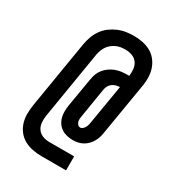

<svg xmlns="http://www.w3.org/2000/svg" viewBox="-204 -892 1007 1105"><g transform="rotate(30 300.0 -340.0)"><path d="M242 93Q212 93 182.5 87Q153 81 128 67Q103 53 85.5 30.5Q68 8 59.5 -19.5Q51 -47 51 -77Q51 -107 56 -138L130 -586Q135 -613 144 -638Q153 -663 169 -686Q185 -709 207.5 -726Q230 -743 255.5 -754Q281 -765 307.5 -769Q334 -773 359 -773Q388 -773 416 -767.5Q444 -762 468 -749.5Q492 -737 509.5 -716.5Q527 -696 537 -670.5Q547 -645 549 -617Q551 -589 547 -560L488 -206Q486 -190 481 -173.5Q476 -157 467.5 -142Q459 -127 446.5 -114Q434 -101 418.5 -92.5Q403 -84 386.5 -80.5Q370 -77 353 -77Q333 -77 313.5 -81.5Q294 -86 278 -96.5Q262 -107 251 -122.5Q240 -138 235 -156.5Q230 -175 230 -195.5Q230 -216 233 -236L266 -431Q269 -450 276 -468.5Q283 -487 296 -502.5Q309 -518 325.5 -529.5Q342 -541 360.5 -548Q379 -555 398 -557.5Q417 -560 436 -560H450Q453 -583 450.5 -606Q448 -629 435.5 -646.5Q423 -664 402 -672Q381 -680 357 -680Q342 -680 327 -678Q312 -676 297.5 -669.5Q283 -663 270 -653Q257 -643 248 -630Q239 -617 233.5 -602.5Q228 -588 225 -573L151 -124Q147 -100 149 -76.5Q151 -53 163 -35Q175 -17 196.5 -8.5Q218 0 242 0H407V93ZM354 -161Q363 -161 370.5 -168Q378 -175 382.5 -183.5Q387 -192 389.5 -201.5Q392 -211 393 -220L436 -477Q423 -477 410.5 -473.5Q398 -470 387 -462Q376 -454 369.5 -442Q363 -430 361 -418L329 -222Q327 -213 326.5 -203Q326 -193 328.5 -184Q331 -175 337.5 -168Q344 -161 354 -161Z"/></g></svg>

Font: Iosevka Slab SmBdExObl
Style: Regular
Weight: 600
Width: 7
Italic angle: -9°
Monospace: yes
Designer: Belleve Invis
Foundry: Belleve Invis
Version: Version 11.1.0; ttfautohint (v1.8.3)